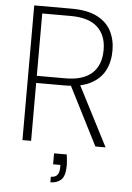

<svg xmlns="http://www.w3.org/2000/svg" viewBox="-60 -744 681 994"><g transform="rotate(5 280.5 -247.5)"><path d="M77 0V-700H272Q354 -700 404.5 -674Q455 -648 478 -603.5Q501 -559 501 -502Q501 -443 477.5 -398Q454 -353 403 -327Q352 -301 270 -301H122V0ZM456 0 294 -319H345L509 0ZM122 -338H271Q362 -338 408.5 -380Q455 -422 455 -502Q455 -578 409 -620Q363 -662 270 -662H122ZM240 205V176Q264 176 274 162.5Q284 149 284 124V111H246V54H312Q314 69 315.5 83.5Q317 98 317 109Q317 166 295.5 185.5Q274 205 240 205Z"/></g></svg>

Font: DM Sans 16pt ExtraLight
Style: Regular
Weight: 250
Version: Version 4.004;gftools[0.9.30]